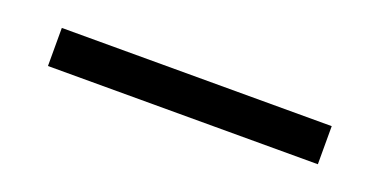

<svg xmlns="http://www.w3.org/2000/svg" viewBox="-20 -46 585 296"><g transform="rotate(20 272.5 102.0)"><path d="M494.1 133.3H51.3V70.8H494.1Z"/></g></svg>

Font: Shanti
Style: Regular
Weight: 400
Designer: vernon adams
Foundry: vernon adams
Version: Version 1.000